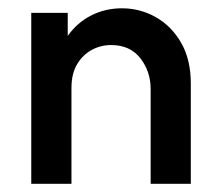

<svg xmlns="http://www.w3.org/2000/svg" viewBox="-20 -448 533 468"><path d="M56.2 0V-416.7H145.1V-360.4Q168.1 -393.1 202.4 -410.4Q236.8 -427.8 277.1 -427.8Q321.5 -427.8 359.7 -406.2Q397.9 -384.7 421.5 -343.8Q445.1 -302.8 445.1 -244.4V0H347.2V-231.2Q347.2 -273.6 322.2 -305.9Q297.2 -338.2 250.7 -338.2Q225.7 -338.2 203.8 -326.4Q181.9 -314.6 168.1 -291.7Q154.2 -268.8 154.2 -233.3V0Z"/></svg>

Font: Afacad Flux Medium
Style: Regular
Weight: 500
Designer: Kristian Moeller
Foundry: Dicotype
Version: Version 1.100